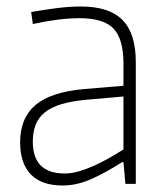

<svg xmlns="http://www.w3.org/2000/svg" viewBox="-20 -566 512 591"><path d="M173 5Q108 5 75 -29Q42 -63 42 -128Q42 -203 89.5 -243Q137 -283 240 -292L360 -302V-370Q360 -446 329.5 -478Q299 -510 225 -510Q163 -510 81 -492L76 -529Q121 -537 158.5 -541.5Q196 -546 229 -546Q316 -546 357 -504.5Q398 -463 398 -375V0H366L360 -67H356Q308 -36 262.5 -15.5Q217 5 173 5ZM179 -32Q200 -32 222.5 -38.5Q245 -45 268.5 -55.5Q292 -66 315 -79Q338 -92 360 -106V-269L247 -259Q201 -255 169.5 -245.5Q138 -236 118.5 -220.5Q99 -205 90 -182.5Q81 -160 81 -130Q81 -32 179 -32Z"/></svg>

Font: Encode Sans Narrow
Style: Thin
Weight: 250
Designer: Pablo Impallari, Andres Torresi
Foundry: Pablo Impallari, Andres Torresi
Version: Version 1.000; ttfautohint (v1.00) -l 8 -r 50 -G 200 -x 14 -